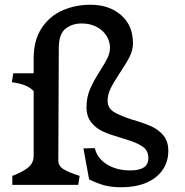

<svg xmlns="http://www.w3.org/2000/svg" viewBox="-20 -780 780 810"><path d="M324 -681Q285 -681 256.5 -659Q228 -637 228 -576L226 -103Q226 -80 247.5 -66.5Q269 -53 316 -38L310 0H32V-38Q75 -54 98.5 -73Q122 -92 122 -123V-396Q106 -412 83.5 -420.5Q61 -429 30 -433L36 -471H122V-534Q122 -611 156 -662Q190 -713 244.5 -736.5Q299 -760 362 -760Q440 -760 490.5 -716.5Q541 -673 541 -597Q541 -569 527 -541Q513 -513 486 -473Q459 -432 446.5 -406.5Q434 -381 434 -355Q434 -324 460 -308Q486 -292 541 -274H543Q590 -260 619.5 -246.5Q649 -233 669.5 -208.5Q690 -184 690 -144Q690 -96 664.5 -61Q639 -26 594.5 -8Q550 10 493 10Q449 10 419 1.5Q389 -7 363 -20Q360 -22 356 -23L332 -154L380 -155Q390 -112 431 -86.5Q472 -61 530 -61Q567 -61 586.5 -73.5Q606 -86 606 -113Q606 -145 581 -162Q556 -179 508 -193L492 -198Q444 -212 415 -225Q386 -238 365.5 -263Q345 -288 345 -328Q345 -370 360 -404.5Q375 -439 402 -481Q423 -514 433.5 -535.5Q444 -557 444 -579Q444 -605 429.5 -628.5Q415 -652 388 -666.5Q361 -681 324 -681Z"/></svg>

Font: TMT Limkin
Style: Regular
Weight: 400
Designer: Gabriel Drozdov
Version: Version 1.000;Glyphs 3.1.2 (3151)